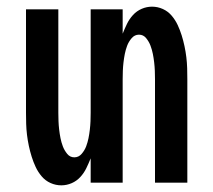

<svg xmlns="http://www.w3.org/2000/svg" viewBox="-20 -548 640 576"><path d="M164 8Q147 8 131.5 1Q116 -6 105 -19Q94 -32 87 -47Q80 -62 75 -78Q70 -94 66.5 -110.5Q63 -127 61 -143.5Q59 -160 58.5 -176.5Q58 -193 58 -210V-520H155V-210Q155 -197 155.5 -184.5Q156 -172 157.5 -159Q159 -146 161.5 -133.5Q164 -121 168.5 -109Q173 -97 181.5 -86.5Q190 -76 203 -76Q216 -76 225 -86.5Q234 -97 238.5 -109Q243 -121 245.5 -133.5Q248 -146 249.5 -159Q251 -172 251.5 -184.5Q252 -197 252 -210V-520H348V-447Q354 -462 361 -476.5Q368 -491 379 -503Q390 -515 405 -521.5Q420 -528 436 -528Q453 -528 468.5 -521Q484 -514 495 -501Q506 -488 513 -473Q520 -458 525 -442Q530 -426 533.5 -409.5Q537 -393 539 -376.5Q541 -360 541.5 -343.5Q542 -327 542 -310V0H445V-310Q445 -323 444.5 -335.5Q444 -348 442.5 -361Q441 -374 438.5 -386.5Q436 -399 431.5 -411Q427 -423 418.5 -433.5Q410 -444 397 -444Q384 -444 375 -433.5Q366 -423 361.5 -411Q357 -399 354.5 -386.5Q352 -374 350.5 -361Q349 -348 348.5 -335.5Q348 -323 348 -310V0H252V-73Q246 -58 239 -43.5Q232 -29 221 -17Q210 -5 195 1.5Q180 8 164 8Z"/></svg>

Font: Iosevka Semibold Extended
Style: Regular
Weight: 600
Width: 7
Monospace: yes
Designer: Belleve Invis
Foundry: Belleve Invis
Version: Version 32.5.0; ttfautohint (v1.8.4)